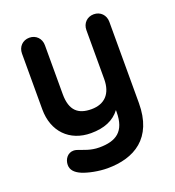

<svg xmlns="http://www.w3.org/2000/svg" viewBox="-134 -640 858 944"><g transform="rotate(-20 295.5 -167.5)"><path d="M402 -474V-218C402 -141 362 -100 293 -100C225 -100 185 -131 185 -218V-474C185 -509 160 -535 125 -535C90 -535 65 -509 65 -474V-182C65 -66 139 10 251 10C320 10 371 -11 404 -55V-45C404 57 353 90 265 90C219 90 185 73 169 68C158 64 150 61 139 61C109 61 89 88 89 118C89 143 105 162 138 176C169 189 222 200 268 200C408 200 522 135 522 -49V-474C522 -509 497 -535 462 -535C427 -535 402 -509 402 -474Z"/></g></svg>

Font: Hotpoint
Style: Bold
Weight: 700
Designer: Andrew Paglinawan, Luciano Perondi, Riccardo Olocco
Foundry: CAST Cooperativa Anonima Servizi Tipografici
Version: Version 1.000;PS 2.1;hotconv 16.6.51;makeotf.lib2.5.65220